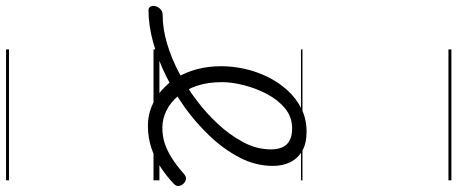

<svg xmlns="http://www.w3.org/2000/svg" viewBox="-618 -580 1550 651"><g transform="rotate(90 157.5 -255.0)"><path d="M259 19Q225 19 195 7Q165 -5 139.5 -27Q114 -49 95.5 -79.5Q77 -110 67 -148Q57 -186 57 -230Q57 -269 66 -309.5Q75 -350 93.5 -387.5Q112 -425 139 -454.5Q166 -484 201 -501.5Q236 -519 279 -519Q319 -519 344.5 -504Q370 -489 382.5 -463.5Q395 -438 395 -405Q395 -346 366.5 -291.5Q338 -237 293 -190Q248 -143 198 -107Q146 -70 89 -42Q32 -14 -25 1.5Q-82 17 -133 17Q-142 17 -145.5 9.5Q-149 2 -146.5 -7Q-144 -16 -136.5 -23.5Q-129 -31 -117 -31Q-70 -31 -19.5 -46Q31 -61 81 -87.5Q131 -114 175 -148Q215 -178 252 -217.5Q289 -257 314 -303Q339 -349 339 -398Q339 -434 321.5 -452Q304 -470 268 -470Q229 -470 200 -446Q171 -422 151.5 -385Q132 -348 121.5 -307Q111 -266 111 -232Q111 -184 123.5 -147Q136 -110 157.5 -84Q179 -58 207 -44Q235 -30 266 -30Q294 -30 318.5 -38Q343 -46 369 -62.5Q395 -79 423 -104Q432 -111 439.5 -110Q447 -109 454 -103Q461 -96 463 -87Q465 -78 456 -69Q433 -47 403 -26.5Q373 -6 336.5 6.5Q300 19 259 19ZM0 490H444V500H0ZM0 -20H444V0H0ZM0 -505H444V-500H0ZM0 -1010H444V-1000H0Z"/></g></svg>

Font: Playwrite RO Guides
Style: Regular
Weight: 400
Designer: Veronika Burian, José Scaglione
Foundry: TypeTogether
Version: Version 1.003